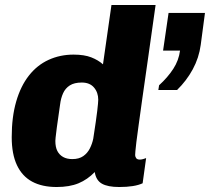

<svg xmlns="http://www.w3.org/2000/svg" viewBox="-20 -740 842 770"><path d="M207 10Q149 10 109 -11.5Q69 -33 48 -77.5Q27 -122 27 -190Q27 -271 45 -333Q63 -395 96 -437Q129 -479 175 -500Q221 -521 275 -521Q318 -521 346 -510Q374 -499 393 -482L427 -720H604Q587 -596 573.5 -504Q560 -412 551 -346.5Q542 -281 536 -238.5Q530 -196 527 -171Q524 -146 523 -134Q522 -122 522 -118Q522 -112 526 -106Q530 -100 541 -100Q547 -100 554 -102Q561 -104 566 -106L552 -5Q520 10 458 10Q412 10 388.5 -3.5Q365 -17 360 -50Q331 -20 295 -5Q259 10 207 10ZM270 -102Q297 -102 314 -114Q331 -126 340.5 -145Q350 -164 354 -184Q366 -261 370 -295.5Q374 -330 374 -340Q374 -369 357 -389Q340 -409 308 -409Q278 -409 260 -397.5Q242 -386 233 -366Q224 -346 221 -321Q212 -260 208 -229.5Q204 -199 203 -188.5Q202 -178 202 -175Q202 -150 210 -134.5Q218 -119 233 -110.5Q248 -102 270 -102ZM615 -379 618 -398Q653 -430 675 -464Q697 -498 702 -537H634L656 -688H802L785 -560Q778 -508 753 -462Q728 -416 690 -379Z"/></svg>

Font: Chivo Mono Medium ExtraBold
Style: Italic
Weight: 800
Italic angle: -8.05°
Monospace: yes
Version: Version 1.008